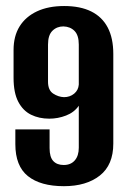

<svg xmlns="http://www.w3.org/2000/svg" viewBox="-20 -616 433 647"><path d="M195.4 11.4Q116.4 11.4 74 -22.6Q31.7 -56.6 31.7 -130.3V-179.9H147.1V-116.8Q147.1 -86.7 159.5 -73.4Q172 -60 194.7 -60Q218.6 -60 232 -75.5Q245.5 -90.9 245.5 -118.4V-259.7Q229.9 -237.2 202.6 -226.7Q175.4 -216.1 146 -216.1Q111.7 -216.1 84.5 -229.5Q57.3 -243 41.5 -273.2Q25.7 -303.5 25.7 -353.7V-447.7Q25.7 -494.2 46 -527Q66.4 -559.8 104.7 -577.8Q143 -595.7 196.3 -595.7Q250.6 -595.7 287.4 -577.4Q324.2 -559.1 343 -523.3Q361.8 -487.4 361.8 -434.1V-132.2Q361.8 -60.1 316.4 -24.4Q270.9 11.4 195.4 11.4ZM195.6 -288.6Q215.6 -288.6 229.9 -300.4Q244.1 -312.1 245.5 -331V-465.8Q245.5 -497.1 231.2 -511.7Q216.9 -526.3 193.6 -527Q171.6 -527 156.7 -512.3Q141.8 -497.7 141.8 -465.8V-340.8Q141.8 -312.1 159.1 -300.7Q176.4 -289.3 195.6 -288.6Z"/></svg>

Font: Alumni Sans Thin
Style: Regular
Weight: 100
Designer: Robert E. Leuschke
Foundry: Robert E. Leuschke
Version: Version 1.018